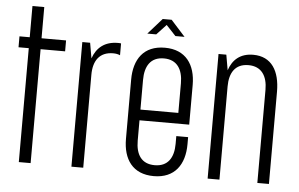

<svg xmlns="http://www.w3.org/2000/svg" viewBox="-50 -774 1336 858"><g transform="rotate(5 617.5 -345.0)"><path d="M62 -700V-560H16V-511H62V0H115V-511H225V-560H115V-700Z M457 -569C398 -569 362 -539 345 -490L333 -559H298V0H351V-417C351 -479 378 -521 440 -521C452 -521 462 -519 471 -515V-568C466 -569 462 -569 457 -569Z M647 -693 584 -622H624L667 -668L710 -622H751L687 -693ZM806 -233V-411C806 -502 762 -566 668 -566C573 -566 530 -502 530 -411V-145C530 -54 573 10 668 10C762 10 806 -54 806 -145V-177H753V-142C753 -80 727 -39 668 -39C608 -39 583 -80 583 -142V-233ZM583 -281V-414C583 -476 608 -518 668 -518C727 -518 753 -476 753 -414V-281Z M909 -559V0H962V-418C962 -479 987 -521 1047 -521C1106 -521 1132 -479 1132 -418V0H1184V-414C1184 -506 1147 -569 1064 -569C1007 -569 972 -539 956 -490L944 -559Z"/></g></svg>

Font: Modon Arabic
Style: Regular
Weight: 400
Designer: Ahmedzaza
Foundry: Ahmedzaza
Version: Version 2.010